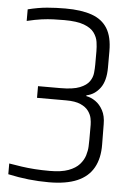

<svg xmlns="http://www.w3.org/2000/svg" viewBox="-58 -884 633 931"><g transform="rotate(5 259.0 -418.0)"><path d="M215 5.2Q165.3 5.2 116.8 0Q68.3 -5.2 16.3 -16.5V-68.8Q47.2 -63.5 77.7 -59.1Q108.2 -54.7 142.3 -52.3Q176.5 -50 215.2 -50Q271.5 -50 306.1 -63Q340.7 -76 359.1 -96.8Q377.5 -117.7 384.6 -140.9Q391.7 -164.2 392.5 -185.2Q393.3 -206.3 393.3 -219.3V-289.8Q393.3 -303.8 389.7 -321.9Q386 -340 373.3 -357.3Q360.7 -374.7 334.8 -386.2Q309 -397.7 264.7 -397.7H122.7V-454.5H231.3Q293.2 -454.5 325.8 -467.7Q358.3 -480.8 372 -500.7Q385.7 -520.5 387.8 -542.8Q390 -565 390 -583.3V-647.7Q390 -669.3 386.6 -692.8Q383.2 -716.2 367.8 -737.5Q352.5 -758.8 317.9 -771.8Q283.3 -784.7 221.8 -784.7Q194 -784.7 168.1 -783.7Q142.2 -782.7 111.9 -778.7Q81.7 -774.7 40.3 -764.7V-821.2Q90.7 -833.8 133.8 -837.5Q176.8 -841.2 222.5 -841.2Q300.3 -841.2 351.2 -823.2Q402.2 -805.2 427.4 -764.2Q452.7 -723.3 452.7 -653.5V-574Q452.7 -508.5 426.2 -473.4Q399.7 -438.3 360.3 -430.8V-426.8Q383.3 -422.8 405 -407.8Q426.7 -392.8 441.3 -365.8Q456 -338.7 456 -298.3L457 -200.2Q458 -132.8 432.2 -86.8Q406.5 -40.8 352.9 -17.8Q299.3 5.2 215 5.2Z"/></g></svg>

Font: Matangi Light
Style: Regular
Weight: 300
Designer: Prashant Pant
Foundry: The Graphic Ant
Version: Version 3.002